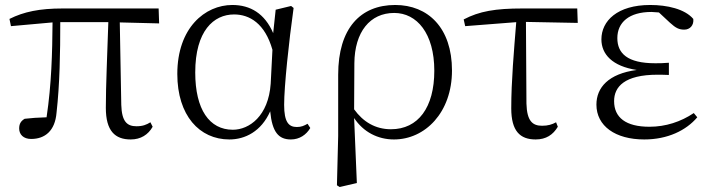

<svg xmlns="http://www.w3.org/2000/svg" viewBox="-20 -546 2856 771"><path d="M505 14C545 14 575 -5 593 -37L584 -55C568 -45 553 -39 528 -39C490 -39 469 -58 467 -125L461 -456L619 -452L617 -512H232C139 -512 76 -499 18 -470L24 -441L191 -456C190 -335 187 -208 167 -75C132 -74 104 -72 79 -69C64 -60 57 -49 57 -30C57 -6 74 12 105 12C161 12 201 -21 207 -93C220 -208 222 -335 222 -457H415C411 -329 405 -204 405 -113C405 -20 442 14 505 14Z M901 14C964 14 1029 -18 1065 -99C1073 -15 1099 14 1148 14C1183 14 1210 -5 1226 -32L1215 -49C1201 -41 1190 -36 1172 -36C1139 -36 1121 -56 1121 -125C1121 -199 1140 -379 1159 -514L1149 -522L1087 -507L1077 -413C1043 -492 985 -526 913 -526C803 -526 692 -434 692 -249C692 -82 781 14 901 14ZM1074 -346 1067 -210C1058 -80 981 -25 915 -25C821 -25 764 -106 764 -255C764 -422 838 -488 920 -488C982 -488 1044 -452 1074 -346Z M1333 198 1344 205 1413 189 1402 -72C1439 -16 1497 14 1562 14C1687 14 1795 -94 1795 -263C1795 -434 1699 -526 1567 -526C1427 -526 1338 -432 1338 -246V0ZM1402 -107 1403 -292C1404 -418 1466 -494 1563 -494C1654 -494 1724 -412 1724 -262C1724 -114 1659 -27 1550 -27C1487 -27 1438 -57 1402 -107Z M2131 14C2173 14 2201 -5 2220 -37L2213 -55C2197 -46 2180 -41 2157 -41C2119 -41 2096 -59 2094 -130L2092 -458L2300 -454L2298 -512H2078C1969 -512 1905 -501 1842 -468L1848 -441L2053 -457C2044 -344 2033 -221 2033 -111C2033 -20 2068 14 2131 14Z M2567 14C2661 14 2735 -22 2780 -75L2766 -92C2714 -57 2653 -37 2588 -37C2493 -37 2446 -74 2446 -140C2446 -197 2487 -246 2621 -246C2632 -246 2641 -246 2666 -245V-294C2642 -292 2627 -292 2611 -292C2499 -292 2459 -332 2459 -393C2459 -456 2506 -498 2596 -498L2626 -496L2670 -455C2694 -433 2707 -427 2728 -427C2750 -427 2767 -444 2764 -470C2730 -510 2659 -526 2591 -526C2459 -526 2395 -462 2395 -388C2395 -328 2439 -280 2537 -265C2423 -250 2375 -194 2375 -126C2375 -40 2451 14 2567 14Z"/></svg>

Font: Noto Serif KR Light
Style: Regular
Weight: 300
Designer: Ryoko NISHIZUKA 西塚涼子 (kana & ideographs); Frank Grießhammer (Latin, Greek & Cyrillic); Wenlong ZHANG 张文龙 (bopomofo); San
Foundry: Adobe
Version: Version 2.001;hotconv 1.1.0;makeotfexe 2.6.0